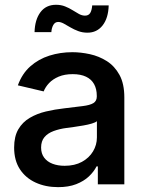

<svg xmlns="http://www.w3.org/2000/svg" viewBox="-20 -771 610 803"><path d="M223.1 11.7Q170.9 11.7 129.2 -7.3Q87.4 -26.4 63.2 -63.2Q39.1 -100.1 39.1 -153.8Q39.1 -200.2 56.6 -230.2Q74.2 -260.3 104.5 -278.1Q134.8 -295.9 171.9 -304.7Q209 -313.5 248.5 -317.9Q296.4 -323.7 326.4 -327.4Q356.4 -331.1 370.6 -339.8Q384.8 -348.6 384.8 -367.2V-370.1Q384.8 -398.9 373.5 -419.2Q362.3 -439.5 339.8 -450.2Q317.4 -460.9 284.2 -460.9Q250 -460.9 225.3 -450.4Q200.7 -439.9 185.3 -423.6Q169.9 -407.2 162.6 -388.7L54.7 -414.1Q72.3 -462.9 106.7 -493.4Q141.1 -523.9 186.5 -538.3Q231.9 -552.7 282.7 -552.7Q317.9 -552.7 356 -544.4Q394 -536.1 426.8 -515.4Q459.5 -494.6 479.7 -457.8Q500 -420.9 500 -363.3V0H389.2V-75.2H383.8Q372.6 -52.7 351.6 -33Q330.6 -13.2 298.6 -0.7Q266.6 11.7 223.1 11.7ZM250.5 -77.6Q292.5 -77.6 322.8 -94.2Q353 -110.8 369.1 -137.9Q385.3 -165 385.3 -196.3V-264.2Q379.4 -258.8 363.8 -254.2Q348.1 -249.5 328.1 -246.1Q308.1 -242.7 289.3 -240Q270.5 -237.3 257.8 -235.8Q228.5 -231.9 204.1 -222.9Q179.7 -213.9 165.8 -197.3Q151.9 -180.7 151.9 -153.8Q151.9 -128.9 164.6 -111.8Q177.2 -94.7 199.5 -86.2Q221.7 -77.6 250.5 -77.6ZM345.7 -634.3Q325.2 -634.3 307.4 -640.9Q289.6 -647.5 274.4 -656.5Q259.3 -665.5 246.6 -672.4Q233.9 -679.2 223.6 -679.2Q210 -679.2 202.9 -666.5Q195.8 -653.8 194.8 -636.7H124.5Q126 -689 149.2 -720Q172.4 -751 214.4 -751Q235.4 -751 252.4 -744.1Q269.5 -737.3 283.7 -728.3Q297.9 -719.2 310.5 -712.4Q323.2 -705.6 335.4 -705.6Q350.1 -705.6 356.9 -716.1Q363.8 -726.6 365.7 -748.5H434.6Q433.1 -695.3 409.2 -664.8Q385.3 -634.3 345.7 -634.3Z"/></svg>

Font: Inter
Style: 540
Weight: 540
Designer: Rasmus Andersson
Foundry: rsms
Version: Version 4.001;git-66647c0bb